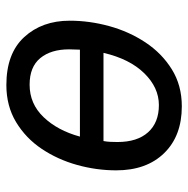

<svg xmlns="http://www.w3.org/2000/svg" viewBox="-14 -569 591 603"><g transform="rotate(-90 281.5 -267.5)"><path d="M249 8Q156 8 102 -47.5Q48 -103 48 -198Q48 -260 65 -321Q82 -382 115.5 -432Q149 -482 199.5 -512.5Q250 -543 316 -543Q415 -543 466.5 -487Q518 -431 518 -344Q518 -282 501 -220Q484 -158 450 -106.5Q416 -55 365.5 -23.5Q315 8 249 8ZM154 -312H427Q427 -321 427.5 -328.5Q428 -336 428 -346Q428 -403 400.5 -436.5Q373 -470 317 -470Q257 -470 215 -426Q173 -382 154 -312ZM253 -64Q308 -64 353 -110Q398 -156 417 -238H140Q138 -227 137.5 -216Q137 -205 137 -194Q137 -132 167.5 -98Q198 -64 253 -64Z"/></g></svg>

Font: BC Sans
Style: Italic
Weight: 400
Italic angle: -12°
Designer: Monotype Design Team
Designer: Province of B.C.
Foundry: Monotype Imaging Inc.
Version: Version 2.000;GOOG;noto-source:20170915:90ef993387c0